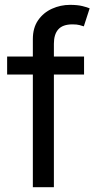

<svg xmlns="http://www.w3.org/2000/svg" viewBox="-20 -782 410 802"><path d="M331.1 -545.9V-470.7H9.8V-545.9ZM117.2 0V-618.7Q117.2 -666 139.4 -697.8Q161.6 -729.5 197.3 -745.6Q232.9 -761.7 272.5 -761.7Q303.7 -761.7 324.2 -756.6Q344.7 -751.5 354.5 -747.1L330.1 -671.9Q323.2 -674.3 312.3 -677.2Q301.3 -680.2 282.7 -680.2Q242.2 -680.2 223.6 -659.4Q205.1 -638.7 205.1 -599.1V0Z"/></svg>

Font: Adwaita Sans
Style: Regular
Weight: 400
Designer: Rasmus Andersson
Foundry: rsms
Version: Version 4.001;git-9221beed3